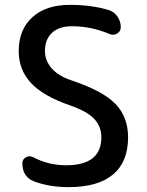

<svg xmlns="http://www.w3.org/2000/svg" viewBox="-20 -760 604 790"><path d="M272 -325Q158 -364 107.5 -418.5Q57 -473 57 -550Q57 -638 113 -689Q169 -740 267 -740Q359 -740 429 -718Q450 -711 463.5 -691.5Q477 -672 477 -648Q477 -631 462 -622Q447 -613 431 -620Q355 -652 277 -652Q223 -652 194 -625Q165 -598 165 -550Q165 -511 192 -479.5Q219 -448 272 -430Q404 -386 455.5 -332Q507 -278 507 -195Q507 -94 445 -42Q383 10 262 10Q183 10 119 -14Q72 -33 72 -88Q72 -105 87 -113Q102 -121 117 -113Q179 -80 252 -80Q397 -80 397 -195Q397 -239 368.5 -270Q340 -301 272 -325Z"/></svg>

Font: Rounded Mplus 1c Medium
Style: Regular
Weight: 500
Version: Version 1.059.20150529